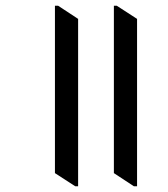

<svg xmlns="http://www.w3.org/2000/svg" viewBox="-20 -644 588 671"><path d="M243 7H253V-578L183 -624H172V-39ZM448 7H459V-578L388 -624H378V-39Z"/></svg>

Font: Noto Serif Devanagari SemiCondensed Medium
Style: Regular
Weight: 500
Width: 4
Designer: Universal Thirst, Indian Type Foundry and the Monotype Design Team
Foundry: Monotype Imaging Inc.
Version: Version 2.004